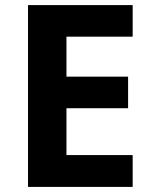

<svg xmlns="http://www.w3.org/2000/svg" viewBox="-20 -734 600 754"><path d="M501 0H90V-714H501V-590H241V-433H483V-309H241V-125H501Z"/></svg>

Font: Noto Sans Thaana
Style: Regular
Weight: 400
Designer: Monotype Design Team
Foundry: Monotype Imaging Inc.
Version: Version 2.001